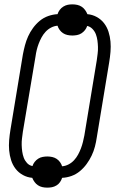

<svg xmlns="http://www.w3.org/2000/svg" viewBox="-20 -808 540 881"><path d="M197 53Q185 53 174 50.5Q163 48 154 42Q145 36 138.5 27Q132 18 128 8Q105 6 85 -5Q65 -16 51.5 -33.5Q38 -51 31 -73Q24 -95 22 -118Q20 -141 22 -165Q24 -189 28 -213L85 -558Q89 -579 94.5 -600Q100 -621 109 -641Q118 -661 131.5 -679.5Q145 -698 162.5 -712.5Q180 -727 201.5 -734.5Q223 -742 244 -743Q247 -753 254 -762.5Q261 -772 271 -778Q281 -784 291 -786Q301 -788 312 -788Q324 -788 335 -785.5Q346 -783 355 -777Q364 -771 370.5 -762Q377 -753 381 -743Q404 -741 424 -730Q444 -719 457.5 -701.5Q471 -684 478 -662Q485 -640 487 -617Q489 -594 487 -570Q485 -546 481 -522L424 -177Q421 -156 415.5 -135Q410 -114 400.5 -94Q391 -74 377.5 -55.5Q364 -37 346.5 -22.5Q329 -8 308 -0.5Q287 7 265 8Q262 18 255.5 27.5Q249 37 239 43Q229 49 218.5 51Q208 53 197 53ZM265 -45Q280 -46 294.5 -53.5Q309 -61 320 -73Q331 -85 338.5 -99Q346 -113 351.5 -127.5Q357 -142 360.5 -156.5Q364 -171 367 -186L424 -531Q426 -546 428 -561.5Q430 -577 429.5 -592.5Q429 -608 427 -622.5Q425 -637 420 -650.5Q415 -664 404.5 -675Q394 -686 380 -689Q377 -679 370 -670Q363 -661 353.5 -655Q344 -649 333 -647Q322 -645 312 -645Q300 -645 289 -647.5Q278 -650 269 -656Q260 -662 253.5 -671Q247 -680 244 -690Q229 -689 214.5 -681.5Q200 -674 189 -662Q178 -650 170.5 -636Q163 -622 157.5 -607.5Q152 -593 148.5 -578.5Q145 -564 143 -549L85 -204Q83 -189 81 -173.5Q79 -158 79.5 -142.5Q80 -127 82 -112.5Q84 -98 89 -84.5Q94 -71 104 -60Q114 -49 129 -46Q132 -56 139 -65Q146 -74 155.5 -80Q165 -86 176 -88Q187 -90 197 -90Q209 -90 220 -87.5Q231 -85 240 -79Q249 -73 255.5 -64Q262 -55 265 -45Z"/></svg>

Font: Iosevka Light Oblique
Style: Regular
Weight: 300
Italic angle: -9°
Monospace: yes
Designer: Belleve Invis
Foundry: Belleve Invis
Version: Version 32.5.0; ttfautohint (v1.8.4)